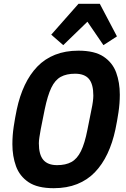

<svg xmlns="http://www.w3.org/2000/svg" viewBox="-20 -976 659 1008"><path d="M262 12Q177 12 130 -19.5Q83 -51 64 -103.5Q45 -156 45 -219Q45 -265 52 -311.5Q59 -358 68 -401Q83 -472 110 -529Q137 -586 176 -626.5Q215 -667 269 -688.5Q323 -710 392 -710Q477 -710 524 -678.5Q571 -647 590 -595Q609 -543 609 -479Q609 -433 602 -386.5Q595 -340 586 -297Q571 -226 544 -169Q517 -112 478 -71.5Q439 -31 385 -9.5Q331 12 262 12ZM280 -109Q325 -109 355 -125.5Q385 -142 405 -182.5Q425 -223 439 -295L460 -400Q465 -423 467.5 -442Q470 -461 470 -474Q470 -534 447 -561.5Q424 -589 374 -589Q329 -589 299 -572.5Q269 -556 249.5 -515.5Q230 -475 215 -403L194 -298Q190 -276 187 -256.5Q184 -237 184 -224Q184 -164 207.5 -136.5Q231 -109 280 -109ZM392 -956H504L594 -785L523 -739L439 -862L312 -739L249 -794Z"/></svg>

Font: IBM Plex Sans Condensed
Style: Bold Italic
Weight: 700
Width: 3
Italic angle: -11.31°
Designer: Mike Abbink, Paul van der Laan, Pieter van Rosmalen
Foundry: Bold Monday
Version: Version 3.201